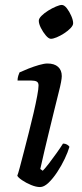

<svg xmlns="http://www.w3.org/2000/svg" viewBox="-20 -757 333 777"><path d="M142 0Q126 0 105.5 -8.5Q85 -17 69 -28Q53 -39 50 -46Q53 -53 60 -79Q67 -105 76.5 -142Q86 -179 96.5 -220Q107 -261 116 -300Q125 -339 130.5 -368.5Q136 -398 136 -411Q136 -423 128.5 -427Q121 -431 107 -431H51Q51 -441 54 -450.5Q57 -460 59 -464Q74 -471 95.5 -479.5Q117 -488 138 -494Q159 -500 172 -500Q200 -500 215 -486.5Q230 -473 230 -449Q230 -441 227 -424.5Q224 -408 217 -381Q210 -354 200 -312.5Q190 -271 175.5 -212Q161 -153 143 -73L153 -66Q163 -76 178 -95.5Q193 -115 209 -137.5Q225 -160 235 -176Q244 -176 251 -172Q258 -168 261 -163Q255 -142 242 -114.5Q229 -87 211.5 -60.5Q194 -34 176 -17Q158 0 142 0ZM186 -600Q177 -600 165.5 -613.5Q154 -627 145.5 -644Q137 -661 137 -673Q137 -682 148 -693Q159 -704 175 -714Q191 -724 206.5 -730.5Q222 -737 230 -737Q240 -737 250.5 -723.5Q261 -710 268.5 -692.5Q276 -675 276 -663Q276 -654 265.5 -643Q255 -632 239.5 -622Q224 -612 209.5 -606Q195 -600 186 -600Z"/></svg>

Font: Texturina Medium 12pt Medium
Style: Italic
Weight: 500
Italic angle: -11°
Version: Version 1.002